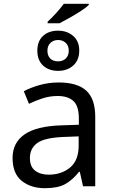

<svg xmlns="http://www.w3.org/2000/svg" viewBox="-20 -978 601 1008"><path d="M446 -952Q436 -941 408 -922.5Q380 -904 348 -886Q316 -868 293 -856H230V-864Q251 -883 275 -909.5Q299 -936 315 -958H446ZM285 -817Q332 -817 364 -789.5Q396 -762 396 -713Q396 -662 364.5 -634Q333 -606 285 -606Q236 -606 206 -634Q176 -662 176 -712Q176 -762 206 -789.5Q236 -817 285 -817ZM285 -768Q261 -768 245 -753Q229 -738 229 -712Q229 -686 243.5 -671Q258 -656 285 -656Q310 -656 325.5 -671Q341 -686 341 -712Q341 -738 325 -753Q309 -768 285 -768ZM288 -545Q386 -545 433 -502Q480 -459 480 -365V0H416L399 -76H395Q360 -32 321.5 -11Q283 10 215 10Q142 10 94 -28.5Q46 -67 46 -149Q46 -229 109 -272.5Q172 -316 303 -320L394 -323V-355Q394 -422 365 -448Q336 -474 283 -474Q241 -474 203 -461.5Q165 -449 132 -433L105 -499Q140 -518 188 -531.5Q236 -545 288 -545ZM314 -259Q214 -255 175.5 -227Q137 -199 137 -148Q137 -103 164.5 -82Q192 -61 235 -61Q303 -61 348 -98.5Q393 -136 393 -214V-262Z"/></svg>

Font: RS Noto Sans
Style: Regular
Weight: 400
Designer: Monotype Design Team
Foundry: Monotype Imaging Inc.
Version: Version 3.10